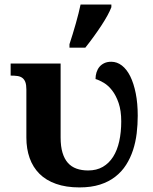

<svg xmlns="http://www.w3.org/2000/svg" viewBox="-20 -816 673 846"><path d="M330.1 9.8Q271 9.8 226.8 -5.9Q182.6 -21.5 153.8 -50.3Q125 -79.1 110.6 -119.6Q96.2 -160.2 96.2 -210V-421.9Q96.2 -441.9 91.8 -453.9Q87.4 -465.8 78.9 -472.4Q70.3 -479 57.4 -481Q44.4 -482.9 26.9 -482.9V-536.1H247.1V-210Q247.1 -170.9 255.4 -143.3Q263.7 -115.7 279.1 -98.4Q294.4 -81.1 317.1 -73Q339.8 -64.9 368.2 -64.9Q405.8 -64.9 433.1 -80.8Q460.4 -96.7 478.5 -125.2Q496.6 -153.8 505.4 -193.6Q514.2 -233.4 514.2 -280.8Q514.2 -328.6 502.7 -362.1Q491.2 -395.5 474.1 -417.5Q457 -439.5 437.3 -451.2Q417.5 -462.9 400.9 -467.8Q400.9 -483.4 405.3 -497.3Q409.7 -511.2 418.2 -521.5Q426.8 -531.7 439.7 -537.8Q452.6 -543.9 470.2 -543.9Q495.6 -543.9 517.1 -527.3Q538.6 -510.7 554 -479.7Q569.3 -448.7 578.1 -404.8Q586.9 -360.8 586.9 -306.2Q586.9 -267.1 582.3 -228.5Q577.6 -189.9 566.2 -154.8Q554.7 -119.6 535.6 -89.6Q516.6 -59.6 488 -37.4Q459.5 -15.1 420.7 -2.7Q381.8 9.8 330.1 9.8ZM286.1 -621.1Q300.3 -664.1 314 -712.2Q327.6 -760.3 335 -795.9H470.7V-784.2Q458.5 -752 426.3 -702.9Q394 -653.8 356 -606H286.1Z"/></svg>

Font: Droid Serif
Style: Bold
Weight: 700
Designer: Monotype Design team
Foundry: Monotype Imaging Inc.
Version: Version 1.03